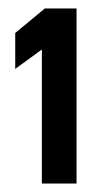

<svg xmlns="http://www.w3.org/2000/svg" viewBox="-20 -822 227 454"><path d="M16 -659 79 -705V-388H161V-802H86L16 -744Z"/></svg>

Font: Charger Sport
Style: Bd
Weight: 700
Designer: Jasper
Foundry: Cannot Into Space Fonts
Version: Version 1.1